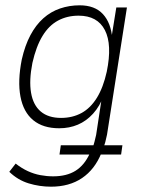

<svg xmlns="http://www.w3.org/2000/svg" viewBox="-20 -515 540 723"><path d="M172 188Q129 188 88 175.5Q47 163 15 132L39 101Q62 119 85 129.5Q108 140 132 144.5Q156 149 180 149Q231 149 264.5 128Q298 107 318 63L324 67H204L209 32H338L329 40Q333 30 336 18Q339 6 342 -7L365 -158H372Q356 -115 330.5 -87Q305 -59 273 -45.5Q241 -32 203 -32Q142 -32 105 -62.5Q68 -93 57 -151.5Q46 -210 62 -291Q74 -344 94.5 -382.5Q115 -421 143 -446Q171 -471 206 -483Q241 -495 280 -495Q337 -495 367.5 -462Q398 -429 403 -369H399L418 -487H458L383 -8Q380 7 376.5 20Q373 33 369 44L364 32H441L436 67H354L362 61Q337 123 289 155.5Q241 188 172 188ZM210 -71Q253 -71 287 -89.5Q321 -108 345 -147Q369 -186 382 -245Q403 -347 375 -401.5Q347 -456 276 -456Q233 -456 198.5 -437.5Q164 -419 140 -379.5Q116 -340 102 -278Q89 -212 97 -165.5Q105 -119 133.5 -95Q162 -71 210 -71Z"/></svg>

Font: Nunito Sans 10pt Condensed ExtraLight
Style: Italic
Weight: 250
Width: 3
Italic angle: -9°
Designer: Vernon Adams
Foundry: Vernon Adams
Version: Version 3.101;gftools[0.9.27]